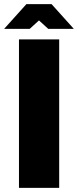

<svg xmlns="http://www.w3.org/2000/svg" viewBox="-47 -911 378 931"><path d="M45 -720H240V0H45ZM-27 -771 81 -891H203L311 -771H187L142 -812L97 -771Z"/></svg>

Font: Protest Strike
Style: Regular
Weight: 400
Designer: Octavio Pardo
Foundry: Ashler Design
Version: Version 2.005; ttfautohint (v1.8.4.7-5d5b)